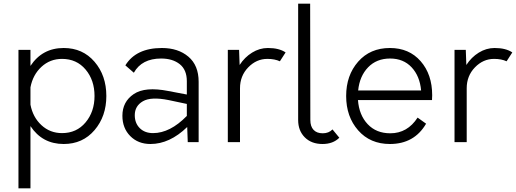

<svg xmlns="http://www.w3.org/2000/svg" viewBox="-20 -770 2795 1040"><path d="M325 -510Q428 -510 492 -435.5Q556 -361 556 -250Q556 -140 492 -65Q428 10 325 10Q209 10 145 -87V250H80V-500H145V-413Q209 -510 325 -510ZM316 -49Q395 -49 443.5 -107Q492 -165 492 -250Q492 -336 443.5 -393.5Q395 -451 316 -451Q251 -451 204.5 -408Q158 -365 145 -297V-203Q158 -135 204.5 -92Q251 -49 316 -49Z M857 -510Q945 -510 1000.5 -463Q1056 -416 1056 -327V0H997L994 -82Q899 10 795 10Q728 10 685.5 -33Q643 -76 643 -143Q643 -219 704.5 -260.5Q766 -302 892 -277L992 -258V-330Q992 -392 953.5 -422.5Q915 -453 853 -453Q748 -453 705 -376L659 -416Q717 -510 857 -510ZM809 -49Q901 -49 992 -142V-207L893 -228Q798 -247 754 -221.5Q710 -196 710 -146Q710 -103 737 -76Q764 -49 809 -49Z M1431 -510Q1492 -510 1527 -486L1496 -438Q1468 -451 1428 -451Q1369 -451 1324.5 -405Q1280 -359 1280 -292V0H1214V-500H1275L1278 -418Q1305 -460 1345.5 -485Q1386 -510 1431 -510Z M1727 10Q1667 10 1631 -26Q1595 -62 1595 -120V-750H1660L1661 -120Q1661 -85 1678.5 -66.5Q1696 -48 1728 -48Q1761 -48 1781 -69L1818 -24Q1784 10 1727 10Z M2321 -254Q2321 -237 2320 -228H1919Q1925 -147 1971.5 -97.5Q2018 -48 2094 -48Q2187 -48 2242 -133L2288 -100Q2224 10 2092 10Q1985 10 1920 -64Q1855 -138 1855 -250Q1855 -362 1920 -436Q1985 -510 2092 -510Q2196 -510 2258.5 -438.5Q2321 -367 2321 -254ZM2093 -453Q2020 -453 1974 -405.5Q1928 -358 1920 -280H2261Q2254 -358 2209.5 -405.5Q2165 -453 2093 -453Z M2659 -510Q2720 -510 2755 -486L2724 -438Q2696 -451 2656 -451Q2597 -451 2552.5 -405Q2508 -359 2508 -292V0H2442V-500H2503L2506 -418Q2533 -460 2573.5 -485Q2614 -510 2659 -510Z"/></svg>

Font: Orkney Light
Style: Regular
Weight: 300
Designer: Samuel Oakes and Alfredo Marco Pradil
Foundry: Alfredo Marco Pradil
Version: 1.0; ttfautohint (v1.5)